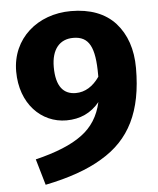

<svg xmlns="http://www.w3.org/2000/svg" viewBox="-52 -735 664 807"><g transform="rotate(-5 280.0 -331.0)"><path d="M277 -690C136 -690 26 -596 26 -457C26 -321 113 -234 219 -234C277 -234 324 -256 359 -299C346 -240 317 -195 273 -163C229 -130 163 -103 76 -82L108 28C207 8 287 -20 348 -57C471 -129 529 -245 529 -428C529 -507 507 -571 464 -619C421 -666 358 -690 277 -690ZM268 -345C217 -345 185 -379 185 -462C185 -537 220 -577 277 -577C344 -577 368 -530 368 -413C368 -411 368 -408 368 -405C341 -366 307 -345 268 -345Z"/></g></svg>

Font: Fira Sans
Style: Bold
Weight: 700
Designer: Carrois Corporate & Edenspiekermann AG
Foundry: Carrois Corporate GbR & Edenspiekermann AG
Version: Version 4.203